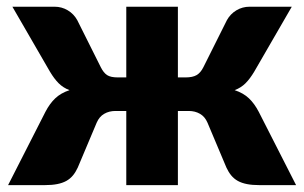

<svg xmlns="http://www.w3.org/2000/svg" viewBox="-20 -538 884 558"><path d="M840.5 0H733.5Q713 0 697.8 -3Q682.5 -6 671.2 -12.2Q660 -18.5 652 -28.2Q644 -38 638 -51L583 -181.5Q575.5 -199 561.2 -207.2Q547 -215.5 528.5 -215.5H497V0H347V-215.5H315.5Q297 -215.5 282.8 -207.2Q268.5 -199 261 -181.5L206 -51Q200 -38 192 -28.2Q184 -18.5 172.8 -12.2Q161.5 -6 146.2 -3Q131 0 110.5 0H3.5L112 -213Q124.5 -237 140.5 -252.2Q156.5 -267.5 182 -276Q163.5 -283 150.5 -296Q137.5 -309 125 -330L16 -518.5H138.5Q159.5 -518.5 177 -508Q194.5 -497.5 204.5 -479.5L273 -342.5Q281 -326.5 291.2 -319.8Q301.5 -313 322.5 -313H347V-518.5H497V-313H519Q540 -313 551.5 -319.8Q563 -326.5 571 -342.5L639.5 -479.5Q649.5 -497.5 667 -508Q684.5 -518.5 705.5 -518.5H828L719 -330Q706.5 -309 693.5 -296Q680.5 -283 662 -276Q687.5 -267.5 703.5 -252.2Q719.5 -237 732 -213Z"/></svg>

Font: Lato ExtraBold
Style: Regular
Weight: 800
Designer: Lukasz Dziedzic with Adam Twardoch and Botio Nikoltchev
Foundry: tyPoland Lukasz Dziedzic
Version: Version 2.015; 2015-08-06; http://www.latofonts.com/